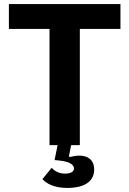

<svg xmlns="http://www.w3.org/2000/svg" viewBox="-20 -718 640 950"><path d="M314 212C382 212 446 189 446 121C446 72 413 52 373 52C357 52 341 55 325 59L321 55L332 0H375V-575H576V-698H24V-575H225V0H265L250 74L271 76C333 82 346 101 346 116C346 133 327 141 302 141C271 141 249 128 236 112L190 168C207 188 245 212 314 212Z"/></svg>

Font: IBM Plex Mono
Style: Bold
Weight: 700
Monospace: yes
Designer: Mike Abbink, Paul van der Laan, Pieter van Rosmalen
Foundry: Bold Monday
Version: Version 2.004